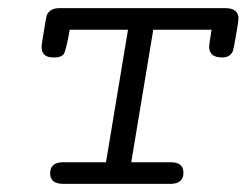

<svg xmlns="http://www.w3.org/2000/svg" viewBox="-20 -451 605 471"><path d="M82 -336Q82 -342 91 -395Q93 -408 95 -414Q97 -420 104.5 -425.5Q112 -431 126 -431H533Q565 -431 565 -405Q565 -399 559 -364.5Q553 -330 551 -325Q544 -310 525 -310Q493 -310 493 -337Q493 -340 499 -378H356L302 -53H399Q430 -53 430 -27Q430 -1 400 0H135Q103 0 103 -26Q103 -53 135 -53H240L294 -378H151Q142 -326 136 -318Q130 -310 112 -310H111Q82 -310 82 -336Z"/></svg>

Font: CMU Typewriter Text
Style: LightOblique
Weight: 200
Italic angle: -9.46001°
Version: Version 0.7.0